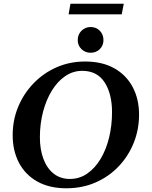

<svg xmlns="http://www.w3.org/2000/svg" viewBox="-20 -1000 814 1030"><path d="M336 10Q245 10 180.5 -26Q116 -62 82 -126.5Q48 -191 48 -275Q48 -356 77.5 -427Q107 -498 160 -553Q213 -608 283.5 -639Q354 -670 437 -670Q528 -670 592.5 -634Q657 -598 691.5 -533.5Q726 -469 726 -385Q726 -305 697.5 -234Q669 -163 617 -108Q565 -53 493.5 -21.5Q422 10 336 10ZM355 -40Q406 -40 447.5 -68.5Q489 -97 519 -146.5Q549 -196 565 -261Q581 -326 581 -398Q581 -497 541 -558.5Q501 -620 421 -620Q372 -620 330.5 -592Q289 -564 258.5 -514.5Q228 -465 211 -400.5Q194 -336 194 -263Q194 -198 213 -147.5Q232 -97 268 -68.5Q304 -40 355 -40ZM466 -717Q437 -717 417 -736.5Q397 -756 397 -785Q397 -815 417 -835Q437 -855 466 -855Q496 -855 515.5 -835Q535 -815 535 -785Q535 -756 515.5 -736.5Q496 -717 466 -717ZM348 -923 358 -980H644L633 -923Z"/></svg>

Font: Spectral
Style: Bold Italic
Weight: 700
Italic angle: -10°
Designer: Jean-Baptiste Levee
Foundry: Production Type
Version: Version 2.001